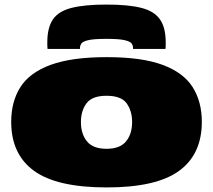

<svg xmlns="http://www.w3.org/2000/svg" viewBox="-20 -810 932 840"><path d="M29 -277Q29 -365 69 -428.5Q109 -492 201 -526Q293 -560 447 -560Q601 -560 692 -526Q783 -492 823 -428.5Q863 -365 863 -277Q863 -135 763.5 -62.5Q664 10 447 10Q229 10 129 -62.5Q29 -135 29 -277ZM334 -276Q334 -224 360.5 -191.5Q387 -159 446 -159Q505 -159 531.5 -191.5Q558 -224 558 -276Q558 -325 534 -358Q510 -391 446 -391Q383 -391 358.5 -358Q334 -325 334 -276ZM446 -790Q542 -790 598.5 -775.5Q655 -761 680 -725Q705 -689 705 -625Q705 -618 705 -610.5Q705 -603 704 -596H562V-601Q562 -610 556.5 -619Q551 -628 526.5 -634Q502 -640 446 -640Q389 -640 365 -634Q341 -628 335.5 -619Q330 -610 330 -601V-596H188Q187 -603 187 -610.5Q187 -618 187 -625Q187 -689 211.5 -725Q236 -761 293 -775.5Q350 -790 446 -790Z"/></svg>

Font: Georama ExtraExtended Black
Style: Regular
Weight: 900
Width: 8
Designer: Jean-Baptiste Levee
Foundry: Production Type
Version: Version 1.000